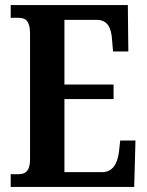

<svg xmlns="http://www.w3.org/2000/svg" viewBox="-20 -734 576 754"><path d="M22 0H507L512 -182H452L447 -136C441 -92 423 -58 381 -58H233V-345H426V-402H233V-656H359C402 -656 417 -626 420 -578L424 -532H484L482 -714H22V-664H53C77 -664 98 -656 98 -601V-108C98 -65 82 -50 54 -50H22Z"/></svg>

Font: Noto Serif Myanmar ExtraCondensed
Style: Bold
Weight: 700
Width: 2
Designer: Ben Mitchell and the Monotype Design Team
Foundry: Monotype Imaging Inc.
Version: Version 2.106